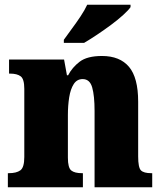

<svg xmlns="http://www.w3.org/2000/svg" viewBox="-20 -786 682 806"><path d="M13 0V-59H17Q49 -59 65.5 -71Q82 -83 82 -127V-413Q82 -454 67 -465.5Q52 -477 22 -477H18V-536H249L261 -470H266Q283 -503 314.5 -527Q346 -551 408 -551Q483 -551 521.5 -505.5Q560 -460 560 -359V-129Q560 -83 571.5 -71Q583 -59 615 -59H619V0H377V-320Q377 -384 367 -419Q357 -454 327 -454Q303 -454 289.5 -433Q276 -412 270.5 -377.5Q265 -343 265 -303V-124Q265 -82 279 -70.5Q293 -59 324 -59H328V0ZM248 -619Q262 -639 281 -664.5Q300 -690 318 -717Q336 -744 346 -766H528V-756Q519 -743 497 -723Q475 -703 446 -681.5Q417 -660 387 -640Q357 -620 333 -606H248Z"/></svg>

Font: Noto Serif Thai SemiCondensed Black
Style: Regular
Weight: 900
Width: 4
Designer: Monotype Design Team
Foundry: Monotype Imaging Inc.
Version: Version 2.002; ttfautohint (v1.8.4.7-5d5b)